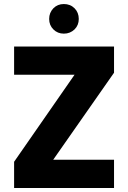

<svg xmlns="http://www.w3.org/2000/svg" viewBox="-20 -933 636 953"><path d="M546 -572C546 -572 546 -702 546 -702C546 -702 50 -702 50 -702C50 -702 50 -562 50 -562C50 -562 350 -562 350 -562C350 -562 50 -130 50 -130C50 -130 50 0 50 0C50 0 546 0 546 0C546 0 546 -140 546 -140C546 -140 244 -140 244 -140C244 -140 546 -572 546 -572ZM297 -766C297 -766 297 -766 297 -766C318 -766 335 -773 350 -787C364 -801 371 -818 371 -839C371 -839 371 -839 371 -839C371 -860 364 -878 350 -892C336 -906 318 -913 297 -913C297 -913 297 -913 297 -913C276 -913 259 -906 245 -892C231 -877 224 -860 224 -839C224 -839 224 -839 224 -839C224 -818 231 -801 245 -787C259 -773 276 -766 297 -766Z"/></svg>

Font: Girnar Poppins
Style: Bold
Weight: 500
Designer: Ninad Kale (Devanagari), Jonny Pinhorn (Latin)
Foundry: Indian Type Foundry
Version: ""